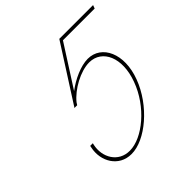

<svg xmlns="http://www.w3.org/2000/svg" viewBox="-188 -916 1073 1073"><g transform="rotate(-45 348.0 -379.5)"><path d="M686.1 -750H696.1L688.7 -730H678.7H437.9L281 -484.9C336.1 -526.5 406.5 -558.3 462.1 -559C572.6 -559 630.5 -434 574.6 -285C518.9 -134 370.4 -8 259.3 -9C160 -9 106.3 -102 126.2 -194L128.3 -205H149.3L147 -196C128 -112 176 -28 266.7 -29C367.2 -29 502.5 -141 554.6 -285C607 -427 555.9 -538 454.8 -539C383.9 -539 291.9 -487.5 246.6 -431.2L237.5 -417H236.5H216.5H215.5L220.4 -423.5L224.3 -430L424.7 -743L429.3 -750H437.3Z"/></g></svg>

Font: Nordica Plus
Style: NordicaClassicUltLtCondObl
Weight: 300
Version: Version 1.01